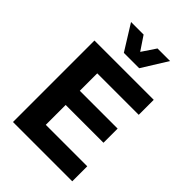

<svg xmlns="http://www.w3.org/2000/svg" viewBox="-256 -1003 1113 1113"><g transform="rotate(45 300.0 -447.0)"><path d="M67 0ZM67 0V-668H553V-545H213V-402H523V-286H213V-123H553V0ZM238 -738 141 -894H244L301 -809L358 -894H461L364 -738Z"/></g></svg>

Font: Gantari
Style: Bold
Weight: 700
Designer: Anugrah Pasau
Foundry: Lafontype
Version: Version 1.000; ttfautohint (v1.6)